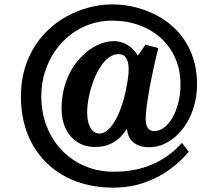

<svg xmlns="http://www.w3.org/2000/svg" viewBox="-20 -822 1020 883"><path d="M708 -601.1Q695.8 -553.2 685.3 -503.9Q674.8 -454.6 666.7 -409.9Q658.7 -365.2 654.3 -330.6Q649.9 -295.9 649.9 -276.9Q649.9 -219.2 689 -219.2Q713.9 -219.2 735.6 -236.1Q757.3 -252.9 774.2 -282.7Q791 -312.5 800.5 -351.3Q810.1 -390.1 810.1 -434.1Q810.1 -498.5 787.1 -552.2Q764.2 -606 721.9 -645Q679.7 -684.1 621.8 -705.6Q564 -727.1 494.1 -727.1Q439.9 -727.1 391.4 -709.7Q342.8 -692.4 302.2 -660.6Q261.7 -628.9 232.2 -585.7Q202.6 -542.5 186.3 -490.2Q169.9 -438 169.9 -379.9Q169.9 -304.7 194.8 -241.2Q219.7 -177.7 264.6 -130.9Q309.6 -84 370.6 -58.1Q431.6 -32.2 503.9 -32.2Q697.3 -32.2 816.9 -165L848.1 -124Q779.8 -43.9 691.2 -1.5Q602.5 41 502 41Q406.2 41 327.9 11.2Q249.5 -18.6 193.1 -74Q136.7 -129.4 106.4 -206.8Q76.2 -284.2 76.2 -378.9Q76.2 -469.7 107.9 -547.1Q139.6 -624.5 200.2 -683.1Q239.3 -720.7 287.4 -747.1Q335.4 -773.4 388.9 -787.6Q442.4 -801.8 496.1 -801.8Q552.7 -801.8 606.7 -787.6Q660.6 -773.4 708 -747.3Q755.4 -721.2 791 -684.1Q837.4 -636.2 861.8 -572.8Q886.2 -509.3 886.2 -434.1Q886.2 -375 868.9 -322.5Q851.6 -270 821 -230.2Q790.5 -190.4 750.5 -167.7Q710.4 -145 665 -145Q620.1 -145 593.5 -167.2Q566.9 -189.5 564 -230Q511.2 -146 418 -146Q371.6 -146 336.7 -168Q301.8 -189.9 282.5 -229.7Q263.2 -269.5 263.2 -321.8Q263.2 -394 287.4 -456.5Q311.5 -519 357.9 -564Q390.1 -597.2 428.7 -615Q467.3 -632.8 502.9 -632.8Q537.6 -632.8 567.1 -614.7Q596.7 -596.7 613.8 -565.9L648.9 -616.2ZM525.9 -573.2Q479.5 -573.2 441.9 -514.2Q423.8 -487.3 410.2 -451.2Q396.5 -415 388.7 -376.7Q380.9 -338.4 380.9 -304.2Q380.9 -259.8 396.2 -233.9Q411.6 -208 438 -208Q465.8 -208 493.4 -243.2Q521 -278.3 541 -339.8Q549.8 -365.7 556.6 -396.2Q563.5 -426.8 567.6 -455.3Q571.8 -483.9 571.8 -502.9Q571.8 -536.6 560.3 -554.9Q548.8 -573.2 525.9 -573.2Z"/></svg>

Font: BIZ UDPMincho
Style: Bold
Weight: 700
Designer: TypeBank Co., Ltd.
Foundry: Morisawa Inc.
Version: Version 1.06